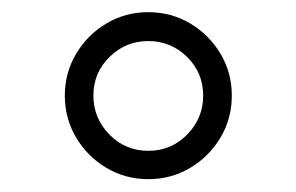

<svg xmlns="http://www.w3.org/2000/svg" viewBox="-20 -381 480 311"><path d="M85 -226.1Q85 -263.2 103.3 -293.9Q121.6 -324.7 152.3 -343Q183.1 -361.3 220.2 -361.3Q257.3 -361.3 288.1 -343Q318.8 -324.7 337.2 -293.9Q355.5 -263.2 355.5 -226.1Q355.5 -189 337.2 -158.2Q318.8 -127.4 288.1 -109.1Q257.3 -90.8 220.2 -90.8Q183.1 -90.8 152.3 -109.1Q121.6 -127.4 103.3 -158.2Q85 -189 85 -226.1ZM131.3 -226.1Q131.3 -189.5 157.2 -163.1Q183.1 -136.7 220.2 -136.7Q257.3 -136.7 283.2 -163.1Q309.1 -189.5 309.1 -226.1Q309.1 -263.2 283 -288.8Q256.8 -314.5 220.2 -314.5Q183.6 -314.5 157.5 -288.8Q131.3 -263.2 131.3 -226.1Z"/></svg>

Font: Vazir Thin WOL-UI
Style: Thin-WOL-UI
Weight: 100
Designer: Saber Rastikerdar
Foundry: Saber Rastikerdar
Version: Version 30.1.0